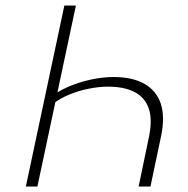

<svg xmlns="http://www.w3.org/2000/svg" viewBox="-20 -678 684 698"><path d="M256 -658 116 0H74L214 -658ZM392 -398Q462 -398 505.5 -373Q549 -348 564.5 -301Q580 -254 566 -185L527 0H484L520 -173Q535 -240 521.5 -281.5Q508 -323 470 -343Q432 -363 373 -363Q340 -363 302.5 -355.5Q265 -348 231.5 -334Q198 -320 175 -302L159 -321Q188 -345 227 -362Q266 -379 309.5 -388.5Q353 -398 392 -398Z"/></svg>

Font: Ysabeau Office ExtraLight
Style: Italic
Weight: 250
Italic angle: -12°
Designer: Christian Thalmann (Catharsis Fonts)
Version: Version 2.001;gftools[0.9.30]; featfreeze: tnum,lnum,ss02